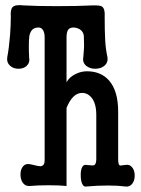

<svg xmlns="http://www.w3.org/2000/svg" viewBox="-20 -716 540 737"><path d="M151.4 -572.3V-100.6Q151.4 -81.1 137.7 -78.1Q128.9 -77.1 98.6 -85L93.8 -85.9Q77.1 -88.9 67.4 -76.2Q58.6 -64.5 58.6 -45.9Q58.6 -27.3 67.4 -14.6Q77.1 -1 93.8 -2Q123 -4.9 167 -4.9Q210 -4.9 235.4 -2V-301.8Q247.1 -331.1 262.7 -345.7Q277.3 -359.4 295.9 -359.4Q315.4 -359.4 330.1 -342.8Q349.6 -320.3 349.6 -275.4V-105.5Q349.6 -86.9 341.8 -82Q336.9 -80.1 321.3 -82L310.5 -83Q299.8 -85 293.9 -71.3Q289.1 -58.6 290 -41Q290 -23.4 294.9 -11.7Q300.8 2 310.5 0Q352.5 -3.9 394.5 -3.9Q432.6 -3.9 462.9 0Q478.5 2 488.3 -11.7Q497.1 -23.4 497.1 -42Q497.1 -60.5 488.3 -72.3Q478.5 -85.9 462.9 -83L453.1 -82Q441.4 -79.1 438.5 -82Q433.6 -85.9 433.6 -105.5V-287.1Q433.6 -367.2 398.4 -407.2Q367.2 -442.4 313.5 -442.4Q291 -442.4 269.5 -431.6Q246.1 -419.9 235.4 -400.4V-572.3Q235.4 -593.8 242.2 -602.5Q249 -610.4 261.7 -610.4Q274.4 -610.4 286.1 -603.5Q299.8 -594.7 301.8 -579.1Q302.7 -556.6 302.7 -541Q302.7 -531.2 300.8 -509.8L299.8 -496.1Q295.9 -475.6 311.5 -462.9Q325.2 -452.1 345.7 -452.1Q366.2 -452.1 379.9 -462.9Q395.5 -475.6 392.6 -496.1Q385.7 -526.4 383.8 -561.5Q381.8 -596.7 381.8 -651.4Q383.8 -681.6 372.1 -690.4Q364.3 -696.3 335.9 -695.3Q279.3 -692.4 198.2 -692.4Q118.2 -692.4 70.3 -695.3Q38.1 -699.2 28.3 -688.5Q19.5 -679.7 21.5 -651.4Q21.5 -619.1 18.6 -581.1Q14.6 -531.2 7.8 -496.1Q4.9 -475.6 19.5 -462.9Q32.2 -452.1 50.8 -452.1Q70.3 -452.1 82 -462.9Q95.7 -475.6 91.8 -496.1L90.8 -522.5Q90.8 -539.1 90.8 -547.9Q90.8 -561.5 92.8 -579.1Q96.7 -595.7 105.5 -603.5Q114.3 -610.4 127.9 -610.4Q137.7 -610.4 143.6 -602.5Q151.4 -592.8 151.4 -572.3Z"/></svg>

Font: GungsuhChe
Style: Regular
Weight: 400
Monospace: yes
Version: Version 2.21